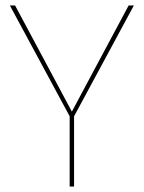

<svg xmlns="http://www.w3.org/2000/svg" viewBox="-20 -680 524 700"><path d="M468 -660 250 -256V0H234V-256L16 -660H35L156 -434L242 -273L328 -434L449 -660Z"/></svg>

Font: Kantumruy Pro Thin
Style: Regular
Weight: 250
Version: Version 1.002